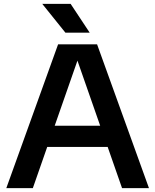

<svg xmlns="http://www.w3.org/2000/svg" viewBox="-20 -968 798 988"><path d="M12.5 0 279 -740H479.5L746.5 0H608L534 -212H223L149 0ZM261.5 -321H495.5L378.5 -656ZM316.5 -800 197.5 -948H343.5L441.5 -800Z"/></svg>

Font: Encode Sans SmExp SmBold
Style: Regular
Weight: 600
Width: 6
Designer: Multiple Designers
Foundry: Impallari Type
Version: Version 3.002; ttfautohint (v1.8.3) -l 8 -r 50 -G 200 -x 14 